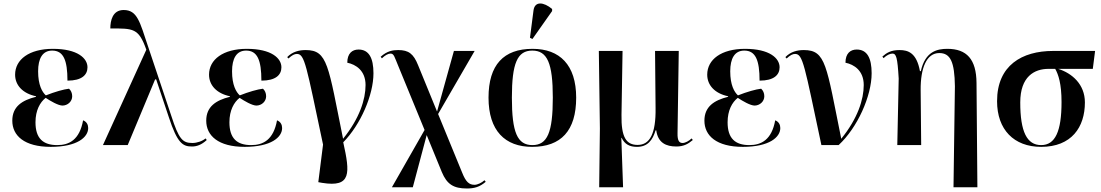

<svg xmlns="http://www.w3.org/2000/svg" viewBox="-20 -826 6270 1093"><path d="M269 10C420 10 482 -45 482 -97C482 -115 474 -133 453 -141C433 -30 374 0 306 0C225 0 182 -38 182 -130C182 -198 208 -244 240 -269C269 -250 310 -226 335 -225C365 -225 391 -248 391 -278C391 -296 384 -311 373 -321C344 -318 291 -303 241 -283C220 -302 197 -342 197 -420C197 -493 222 -538 277 -538C341 -538 364 -484 364 -367C445 -367 478 -399 478 -443C478 -494 422 -548 281 -548C146 -548 66 -487 66 -401C66 -341 109 -294 185 -278V-275C105 -255 50 -219 50 -139C50 -54 118 10 269 10Z M566 0H707L863 -374H869L941 -159C990 -9 1021 8 1073 8C1099 8 1127 -1 1157 -29L1150 -38C1133 -23 1102 -12 1075 -12C1019 -12 998 -34 955 -167L822 -564C776 -701 762 -769 684 -769C621 -769 608 -709 608 -664C739 -664 769 -667 813 -543Z M1373 10C1524 10 1586 -45 1586 -97C1586 -115 1578 -133 1557 -141C1537 -30 1478 0 1410 0C1329 0 1286 -38 1286 -130C1286 -198 1312 -244 1344 -269C1373 -250 1414 -226 1439 -225C1469 -225 1495 -248 1495 -278C1495 -296 1488 -311 1477 -321C1448 -318 1395 -303 1345 -283C1324 -302 1301 -342 1301 -420C1301 -493 1326 -538 1381 -538C1445 -538 1468 -484 1468 -367C1549 -367 1582 -399 1582 -443C1582 -494 1526 -548 1385 -548C1250 -548 1170 -487 1170 -401C1170 -341 1213 -294 1289 -278V-275C1209 -255 1154 -219 1154 -139C1154 -54 1222 10 1373 10Z M1814 215C1981 242 1973 160 1934 -16C2033 -117 2106 -285 2106 -409C2106 -496 2080 -544 2021 -544C1985 -544 1957 -522 1957 -469C2006 -459 2061 -424 2061 -342C2061 -260 2027 -152 1933 -36C1848 -455 1846 -541 1720 -541C1683 -541 1645 -532 1615 -501L1622 -493C1642 -512 1657 -519 1670 -519C1715 -519 1723 -456 1819 -3L1792 211Z M2638 247C2681 247 2711 238 2745 209L2738 200C2723 214 2699 226 2681 226C2651 226 2632 210 2611 157L2474 -177L2682 -536H2564L2468 -191L2360 -455C2334 -520 2306 -541 2247 -541C2216 -541 2184 -536 2147 -503L2154 -494C2172 -511 2189 -521 2203 -521C2223 -521 2225 -503 2247 -451L2397 -86L2211 240H2330L2409 -57L2495 153C2524 223 2562 247 2638 247Z M3011 -604 3123 -763V-775C3075 -815 3024 -821 3017 -766L2997 -611ZM3009 10C3174 10 3260 -82 3260 -270C3260 -457 3166 -548 3012 -548C2847 -548 2761 -457 2761 -270C2761 -82 2855 10 3009 10ZM3011 0C2925 0 2894 -72 2894 -270C2894 -466 2925 -538 3010 -538C3096 -538 3127 -466 3127 -270C3127 -72 3096 0 3011 0Z M3391 240H3527L3517 -41H3519C3536 -5 3564 10 3606 10C3667 10 3695 -28 3712 -84H3716C3725 -13 3772 8 3830 8C3873 8 3898 -7 3924 -29L3917 -38C3903 -24 3881 -12 3866 -12C3847 -12 3836 -24 3837 -68L3844 -536H3709L3712 -210C3714 -64 3679 -1 3610 -1C3545 -1 3516 -44 3518 -172L3524 -536H3389L3395 -94Z M4209 10C4360 10 4422 -45 4422 -97C4422 -115 4414 -133 4393 -141C4373 -30 4314 0 4246 0C4165 0 4122 -38 4122 -130C4122 -198 4148 -244 4180 -269C4209 -250 4250 -226 4275 -225C4305 -225 4331 -248 4331 -278C4331 -296 4324 -311 4313 -321C4284 -318 4231 -303 4181 -283C4160 -302 4137 -342 4137 -420C4137 -493 4162 -538 4217 -538C4281 -538 4304 -484 4304 -367C4385 -367 4418 -399 4418 -443C4418 -494 4362 -548 4221 -548C4086 -548 4006 -487 4006 -401C4006 -341 4049 -294 4125 -278V-275C4045 -255 3990 -219 3990 -139C3990 -54 4058 10 4209 10Z M4656 0H4754C4861 -99 4942 -279 4942 -409C4942 -496 4916 -544 4857 -544C4821 -544 4793 -522 4793 -469C4842 -459 4897 -424 4897 -342C4897 -260 4863 -152 4769 -36C4684 -455 4682 -541 4556 -541C4519 -541 4481 -532 4451 -501L4458 -493C4478 -512 4493 -519 4506 -519C4551 -519 4559 -456 4656 0Z M5408 240H5544L5539 -354C5538 -489 5483 -548 5373 -548C5316 -548 5247 -534 5222 -421H5217C5198 -525 5150 -541 5101 -541C5051 -541 5027 -525 5003 -504L5010 -495C5027 -512 5047 -521 5060 -521C5082 -521 5089 -500 5096 -379L5088 0H5224L5221 -313C5220 -438 5254 -524 5327 -524C5391 -524 5414 -473 5416 -335Z M5907 10C6080 10 6156 -102 6156 -243C6156 -346 6083 -409 6004 -434H6201L6214 -536H5975C5798 -536 5656 -454 5656 -250C5656 -88 5752 10 5907 10ZM5907 0C5826 0 5788 -76 5788 -243C5788 -390 5868 -434 5949 -434H5987C6005 -402 6023 -350 6023 -245C6023 -78 5987 0 5907 0Z"/></svg>

Font: Noto Serif Display SemiBold
Style: Regular
Weight: 600
Designer: Monotype Design Team
Foundry: Monotype Imaging Inc.
Version: Version 2.009